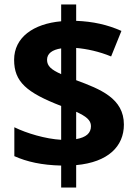

<svg xmlns="http://www.w3.org/2000/svg" viewBox="-20 -779 612 857"><path d="M253 -40V58H320V-42C463 -55 533 -126 533 -223C533 -340 428 -381 320 -421V-565C367 -561 423 -549 476 -527L522 -641C459 -669 395 -683 320 -686V-759H253V-684C129 -673 43 -612 43 -512C43 -414 98 -366 253 -306V-155C183 -159 99 -184 44 -211V-82C100 -57 166 -42 253 -40ZM253 -563V-448C209 -468 190 -484 190 -512C190 -540 213 -557 253 -563ZM320 -158V-280C364 -260 386 -243 386 -216C386 -185 365 -166 320 -158Z"/></svg>

Font: Noto Sans Arabic UI
Style: Bold
Weight: 700
Designer: Monotype Design Team, Nadine Chahine and Nizar Qandah
Foundry: Monotype Imaging Inc.
Version: Version 2.010